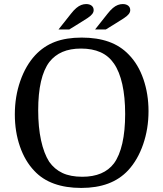

<svg xmlns="http://www.w3.org/2000/svg" viewBox="-20 -915 804 945"><path d="M711 -368Q711 -281 684.5 -204.5Q658 -128 611 -77Q570 -33 512.5 -11.5Q455 10 380 10Q304 10 246 -11Q188 -32 149 -74Q103 -122 78 -194.5Q53 -267 53 -352Q53 -439 79.5 -515.5Q106 -592 153 -643Q195 -688 250.5 -709Q306 -730 382 -730Q458 -730 515.5 -709.5Q573 -689 614 -646Q661 -598 686 -525Q711 -452 711 -368ZM168 -372Q168 -289 182 -224.5Q196 -160 222 -119Q248 -82 287.5 -63.5Q327 -45 385 -45Q491 -45 541 -111Q568 -148 582 -209.5Q596 -271 596 -354Q596 -437 582 -500Q568 -563 541 -602Q515 -640 474.5 -658Q434 -676 379 -676Q326 -676 287.5 -659.5Q249 -643 223 -610Q168 -537 168 -372ZM268 -770 329 -847Q343 -865 355.5 -875.5Q368 -886 380 -890.5Q392 -895 404 -895Q421 -895 431 -887Q441 -879 441 -865Q441 -855 433.5 -845.5Q426 -836 410 -825.5Q394 -815 368 -799L321 -770ZM448 -770 509 -847Q523 -865 535.5 -875.5Q548 -886 560 -890.5Q572 -895 584 -895Q601 -895 611 -887Q621 -879 621 -865Q621 -855 613.5 -845.5Q606 -836 590 -825.5Q574 -815 548 -799L501 -770Z"/></svg>

Font: Domine
Style: Regular
Weight: 400
Designer: Pablo Impallari, Rodrigo Fuenzalida, Brenda Gallo
Foundry: Pablo Impallari, Rodrigo Fuenzalida, Brenda Gallo
Version: Version 2.000